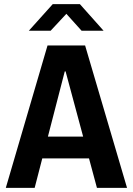

<svg xmlns="http://www.w3.org/2000/svg" viewBox="-20 -905 640 925"><path d="M8 0 209 -686H390L592 0H447L296 -561H292L147 0ZM130 -142V-247H464V-142ZM119 -757 234 -885H365L479 -757H373L283 -857H317L224 -757Z"/></svg>

Font: Chivo Mono SemiBold
Style: Regular
Weight: 600
Monospace: yes
Designer: Hector Gatti
Foundry: Omnibus-Type
Version: Version 1.008